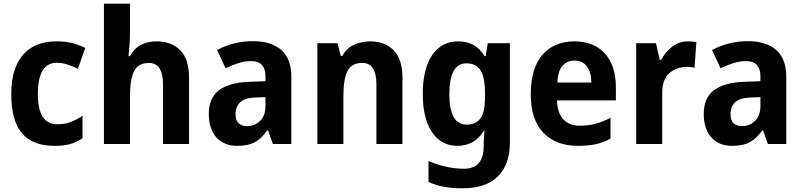

<svg xmlns="http://www.w3.org/2000/svg" viewBox="-20 -780 4348 1040"><path d="M274 10Q158 10 99.5 -57.5Q41 -125 41 -270Q41 -411 105 -483.5Q169 -556 284 -556Q338 -556 375.5 -545.5Q413 -535 442 -520L402 -408Q369 -423 342 -431.5Q315 -440 288 -440Q185 -440 185 -271Q185 -107 289 -107Q330 -107 362.5 -119Q395 -131 427 -153V-31Q394 -9 359.5 0.5Q325 10 274 10Z M684 -599Q684 -564 681 -529Q678 -494 676 -476H684Q706 -517 743 -536.5Q780 -556 827 -556Q909 -556 956.5 -507.5Q1004 -459 1004 -358V0H863V-321Q863 -439 787 -439Q728 -439 706 -393.5Q684 -348 684 -260V0H543V-760H684Z M1349 -557Q1450 -557 1504 -509Q1558 -461 1558 -364V0H1458L1432 -74H1428Q1397 -30 1361 -10Q1325 10 1265 10Q1193 10 1152 -36Q1111 -82 1111 -163Q1111 -250 1166.5 -291.5Q1222 -333 1331 -337L1418 -340V-366Q1418 -449 1341 -449Q1306 -449 1272.5 -438.5Q1239 -428 1202 -410L1156 -509Q1198 -532 1247.5 -544.5Q1297 -557 1349 -557ZM1367 -252Q1306 -250 1281 -226Q1256 -202 1256 -162Q1256 -127 1273 -112Q1290 -97 1319 -97Q1361 -97 1389.5 -126Q1418 -155 1418 -206V-254Z M1985 -556Q2065 -556 2112.5 -507.5Q2160 -459 2160 -358V0H2019V-321Q2019 -379 2001 -409Q1983 -439 1942 -439Q1884 -439 1862 -395Q1840 -351 1840 -260V0H1699V-546H1808L1826 -477H1834Q1857 -519 1898 -537.5Q1939 -556 1985 -556Z M2463 -556Q2507 -556 2542.5 -537.5Q2578 -519 2605 -476H2611L2622 -546H2742V-11Q2742 111 2677 175.5Q2612 240 2483 240Q2433 240 2388.5 232.5Q2344 225 2301 206V92Q2349 113 2398 123.5Q2447 134 2493 134Q2546 134 2573 104Q2600 74 2600 9V-1Q2600 -19 2601.5 -38Q2603 -57 2604 -72H2601Q2573 -27 2537 -8.5Q2501 10 2458 10Q2369 10 2319.5 -65Q2270 -140 2270 -271Q2270 -406 2320.5 -481Q2371 -556 2463 -556ZM2506 -437Q2414 -437 2414 -269Q2414 -105 2508 -105Q2557 -105 2582 -138Q2607 -171 2607 -253V-273Q2607 -362 2582.5 -399.5Q2558 -437 2506 -437Z M3091 -556Q3196 -556 3256 -490.5Q3316 -425 3316 -309V-236H2997Q2999 -170 3030.5 -134.5Q3062 -99 3119 -99Q3166 -99 3205.5 -109.5Q3245 -120 3287 -142V-29Q3249 -8 3207.5 1Q3166 10 3111 10Q2991 10 2923 -61Q2855 -132 2855 -269Q2855 -411 2918.5 -483.5Q2982 -556 3091 -556ZM3091 -452Q3052 -452 3027 -424Q3002 -396 2999 -333H3183Q3183 -386 3160 -419Q3137 -452 3091 -452Z M3707 -556Q3717 -556 3729.5 -555Q3742 -554 3752 -552L3742 -413Q3735 -415 3723 -416.5Q3711 -418 3704 -418Q3646 -418 3606.5 -384.5Q3567 -351 3567 -278V0H3426V-546H3533L3554 -455H3561Q3582 -496 3619.5 -526Q3657 -556 3707 -556Z M4030 -557Q4131 -557 4185 -509Q4239 -461 4239 -364V0H4139L4113 -74H4109Q4078 -30 4042 -10Q4006 10 3946 10Q3874 10 3833 -36Q3792 -82 3792 -163Q3792 -250 3847.5 -291.5Q3903 -333 4012 -337L4099 -340V-366Q4099 -449 4022 -449Q3987 -449 3953.5 -438.5Q3920 -428 3883 -410L3837 -509Q3879 -532 3928.5 -544.5Q3978 -557 4030 -557ZM4048 -252Q3987 -250 3962 -226Q3937 -202 3937 -162Q3937 -127 3954 -112Q3971 -97 4000 -97Q4042 -97 4070.5 -126Q4099 -155 4099 -206V-254Z"/></svg>

Font: Noto Sans Gujarati SemiCondensed
Style: Bold
Weight: 700
Width: 4
Designer: Jelle Bosma - Monotype Design Team, Universal Thirst
Foundry: Monotype Imaging Inc.
Version: Version 2.106; ttfautohint (v1.8.4.7-5d5b)